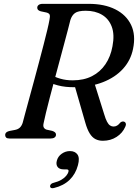

<svg xmlns="http://www.w3.org/2000/svg" viewBox="-20 -720 727 998"><path d="M214.3 -302.3 244.2 -331.6Q265.3 -319.1 294.1 -310.8Q322.8 -302.4 358.2 -302.4Q415.9 -302.4 458.5 -324.3Q501 -346.1 528 -386Q555 -425.8 564.6 -479.2Q576.4 -540.3 560.8 -581.4Q545.3 -622.5 510 -643.3Q474.7 -664.1 425.9 -664.1Q386 -664.1 369.7 -652.1Q353.4 -640.1 345.8 -615.8Q341.2 -596.9 332.4 -563.3Q323.6 -529.8 312.1 -487Q300.6 -444.2 287.8 -396.5Q274.9 -348.8 262.2 -301.1Q249.4 -253.4 238.2 -210.5Q227 -167.5 218.9 -134Q210.7 -100.5 207.1 -81.6Q202.9 -64.9 207.9 -56.8Q212.9 -48.7 222.6 -46L251.6 -39.7Q261.1 -36.5 266.1 -31.9Q271.1 -27.3 271.1 -20.1Q271.1 -10.9 263.8 -5.5Q256.4 0 242.7 0H29.9Q16.8 0 11.8 -5.1Q6.9 -10.1 6.9 -17.8Q6.9 -26.6 13.2 -32.1Q19.6 -37.5 30.9 -39.6L56.7 -44.5Q72.3 -47.3 81.9 -55.6Q91.6 -63.8 97.6 -80.8Q102.1 -98.4 111.1 -131.5Q120.1 -164.5 131.8 -207.7Q143.6 -250.9 156.7 -299.2Q169.8 -347.6 182.6 -396Q195.4 -444.5 206.7 -487.9Q218 -531.4 226 -565.1Q234.1 -598.8 237.2 -617.4Q240.9 -634.9 238.3 -643Q235.7 -651.2 221.2 -655L191.9 -661.2Q182 -664.1 177.8 -668.6Q173.6 -673.2 173.6 -679.7Q173.6 -688.9 181 -694.4Q188.5 -700 201.9 -700H441.6Q522.5 -700 579.3 -671.5Q636.1 -643 661.4 -590.5Q686.6 -538 671.5 -465.7Q659.7 -406.8 619.4 -362.3Q579 -317.9 515.1 -292.9Q451.2 -267.9 369.3 -266.7Q319.5 -266 281.4 -276.1Q243.2 -286.2 214.3 -302.3ZM367.8 -275.5 469.5 -291.9 521.3 -126.9Q528.7 -101.6 536.2 -87.5Q543.6 -73.4 552 -67.9Q560.4 -62.3 569.9 -62.3Q580.3 -62.3 588.7 -67.3Q597 -72.3 604.7 -82.1Q608.2 -86.1 614.2 -87.8Q620.1 -89.5 624.8 -87.6Q632 -85.1 633.9 -77.7Q635.8 -70.3 631.2 -61.1Q617.1 -28.4 586 -8.4Q554.9 11.7 514.6 11.7Q493.3 11.7 476.4 3.2Q459.5 -5.3 446.5 -26.1Q433.4 -46.9 423.2 -83.1ZM312.6 160.5Q288.3 160.5 279.2 147.5Q270.1 134.5 275.4 115.4Q281.1 93.1 300.7 79.2Q320.2 65.3 343.4 65.3Q370.2 65.3 382.8 83.2Q395.3 101.2 385.2 138.5Q373.2 184.3 341.9 214.8Q310.5 245.2 260.3 257.3Q250.5 259.6 245.5 257.1Q240.5 254.5 240.1 248.2Q240.2 242.4 244.7 237.4Q249.2 232.3 258.3 230.3Q281.8 224.4 298.1 215Q314.3 205.6 323.8 194.2Q333.3 182.8 335.9 172Q338.9 160.5 326.1 160.5Z"/></svg>

Font: Fraunces
Style: Italic
Weight: 900
Italic angle: -16°
Version: Version 1.000;[0bf87f6ff]